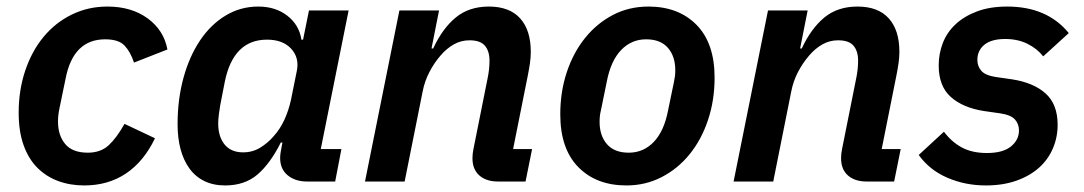

<svg xmlns="http://www.w3.org/2000/svg" viewBox="-20 -554 3307 586"><path d="M237 12Q194 12 157.5 -1.5Q121 -15 94 -42Q67 -69 52 -111Q37 -153 37 -210Q37 -279 57 -338.5Q77 -398 113 -441.5Q149 -485 199 -509.5Q249 -534 308 -534Q381 -534 430.5 -498Q480 -462 491 -403L389 -363Q378 -396 360 -415Q342 -434 301 -434Q203 -434 180 -313L162 -226Q157 -203 157 -183Q157 -141 179 -114.5Q201 -88 248 -88Q287 -88 311.5 -110.5Q336 -133 360 -176L453 -132Q419 -61 364.5 -24.5Q310 12 237 12Z M917 0Q881 0 858 -19Q835 -38 835 -72Q835 -80 836.5 -89Q838 -98 839 -103L842 -119H837Q805 -55 766 -21.5Q727 12 667 12Q631 12 603.5 -1.5Q576 -15 558 -40Q540 -65 531 -99Q522 -133 522 -175Q522 -251 540 -316.5Q558 -382 590.5 -430.5Q623 -479 668.5 -506.5Q714 -534 768 -534Q821 -534 857 -506Q893 -478 900 -433H905L923 -522H1044L959 -99H1022L1003 0ZM722 -89Q751 -89 774.5 -103.5Q798 -118 815 -138Q835 -160 848 -188.5Q861 -217 868 -249L886 -338Q894 -378 868.5 -405.5Q843 -433 795 -433Q692 -433 666 -304L652 -232Q650 -221 648 -205Q646 -189 646 -177Q646 -137 665.5 -113Q685 -89 722 -89Z M1094 0 1199 -522H1320L1297 -406H1302Q1331 -468 1371.5 -501Q1412 -534 1472 -534Q1535 -534 1567.5 -498Q1600 -462 1600 -396Q1600 -379 1597.5 -361.5Q1595 -344 1591 -324L1546 -99H1604L1584 0H1500Q1464 0 1443 -18.5Q1422 -37 1422 -71Q1422 -85 1425 -99L1468 -314Q1474 -342 1474 -369Q1474 -398 1460 -414.5Q1446 -431 1413 -431Q1387 -431 1365 -418.5Q1343 -406 1325 -385Q1305 -362 1290.5 -334Q1276 -306 1270 -275L1215 0Z M1892 12Q1800 12 1745 -44Q1690 -100 1690 -205Q1690 -274 1710 -334Q1730 -394 1766 -438.5Q1802 -483 1851 -508.5Q1900 -534 1959 -534Q2051 -534 2106 -478Q2161 -422 2161 -317Q2161 -248 2141 -188Q2121 -128 2085 -83.5Q2049 -39 1999.5 -13.5Q1950 12 1892 12ZM1899 -88Q1944 -88 1975.5 -121Q2007 -154 2019 -217L2037 -304Q2039 -314 2040 -321.5Q2041 -329 2041 -340Q2041 -382 2018.5 -408Q1996 -434 1952 -434Q1907 -434 1875.5 -401Q1844 -368 1832 -305L1814 -217Q1812 -209 1811 -201Q1810 -193 1810 -182Q1810 -140 1832.5 -114Q1855 -88 1899 -88Z M2219 0 2324 -522H2445L2422 -406H2427Q2456 -468 2496.5 -501Q2537 -534 2597 -534Q2660 -534 2692.5 -498Q2725 -462 2725 -396Q2725 -379 2722.5 -361.5Q2720 -344 2716 -324L2671 -99H2729L2709 0H2625Q2589 0 2568 -18.5Q2547 -37 2547 -71Q2547 -85 2550 -99L2593 -314Q2599 -342 2599 -369Q2599 -398 2585 -414.5Q2571 -431 2538 -431Q2512 -431 2490 -418.5Q2468 -406 2450 -385Q2430 -362 2415.5 -334Q2401 -306 2395 -275L2340 0Z M2989 12Q2926 12 2871.5 -11.5Q2817 -35 2784 -81L2861 -152Q2884 -121 2915.5 -104Q2947 -87 2992 -87Q3041 -87 3065.5 -107Q3090 -127 3090 -156Q3090 -175 3078 -189Q3066 -203 3033 -208L2984 -215Q2919 -225 2882 -258Q2845 -291 2845 -354Q2845 -390 2857.5 -422.5Q2870 -455 2896 -479.5Q2922 -504 2961.5 -519Q3001 -534 3054 -534Q3176 -534 3242 -453L3164 -382Q3145 -406 3115.5 -420.5Q3086 -435 3048 -435Q3006 -435 2984.5 -417.5Q2963 -400 2963 -371Q2963 -352 2975 -338Q2987 -324 3019 -319L3068 -312Q3134 -302 3171 -269Q3208 -236 3208 -173Q3208 -135 3193.5 -101Q3179 -67 3151 -42Q3123 -17 3082 -2.5Q3041 12 2989 12Z"/></svg>

Font: IBM Plex Sans SmBld
Style: Italic
Weight: 600
Italic angle: -11°
Designer: Mike Abbink, Paul van der Laan, Pieter van Rosmalen
Foundry: Bold Monday
Version: Version 3.005